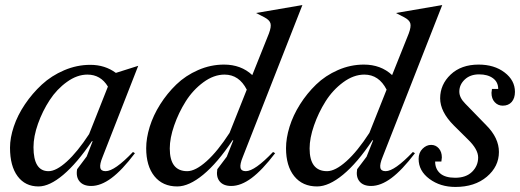

<svg xmlns="http://www.w3.org/2000/svg" viewBox="-20 -737 2079 767"><path d="M326.2 -111.8 350.1 -172.9H347.2Q287.6 -85 232.7 -38.6Q177.7 7.8 133.8 7.8Q80.6 7.8 50.3 -33Q20 -73.7 20 -147Q20 -186.5 35.2 -231.7Q50.3 -276.9 79.6 -320.3Q108.9 -363.8 147.2 -399.2Q185.5 -434.6 236.3 -456.3Q287.1 -478 340.8 -478Q399.4 -478 442.9 -445.8L532.2 -474.1L390.1 -110.8Q377.9 -81.1 380.6 -67.1Q383.3 -53.2 401.9 -53.2Q438 -53.2 511.2 -129.9L519 -125Q467.3 -56.6 425 -25.4Q382.8 5.9 344.2 5.9Q313 5.9 297.9 -12.2Q282.7 -30.3 288.1 -61ZM113.8 -148.9Q113.8 -53.2 173.8 -53.2Q204.6 -53.2 247.1 -91.8Q289.6 -130.4 335.9 -201.2L411.1 -391.1Q382.3 -439 329.1 -439Q288.1 -439 247.6 -409.9Q207 -380.9 178.5 -337.2Q149.9 -293.5 131.8 -242.7Q113.8 -191.9 113.8 -148.9Z M1054.2 -603Q1064.5 -630.4 1060.5 -643.8Q1056.6 -657.2 1036.1 -668L1002.9 -685.1L1188 -716.8L950.2 -110.8Q938 -81.1 940.7 -67.1Q943.4 -53.2 961.9 -53.2Q997.6 -53.2 1070.8 -129.9L1079.1 -125Q1027.3 -57.1 984.9 -25.6Q942.4 5.9 903.8 5.9Q872.6 5.9 857.7 -12.2Q842.8 -30.3 848.1 -61L885.7 -110.8L912.1 -176.8H909.2Q849.1 -86.4 792 -39.3Q734.9 7.8 688 7.8Q629.9 7.8 596.9 -33Q564 -73.7 564 -145Q564 -185.1 578.1 -230.7Q592.3 -276.4 619.9 -320.1Q647.5 -363.8 684.3 -399.4Q721.2 -435.1 771.2 -457Q821.3 -479 875 -479Q942.9 -479 987.8 -437ZM658.2 -144Q658.2 -53.2 728 -53.2Q760.7 -53.2 805.2 -93Q849.6 -132.8 897 -206.1L965.8 -378.9Q935.1 -439 877 -439Q834 -439 792.2 -408.2Q750.5 -377.4 721.9 -332Q693.4 -286.6 675.8 -235.8Q658.2 -185.1 658.2 -144Z M1612.8 -603Q1623 -630.4 1619.1 -643.8Q1615.2 -657.2 1594.7 -668L1561.5 -685.1L1746.6 -716.8L1508.8 -110.8Q1496.6 -81.1 1499.3 -67.1Q1502 -53.2 1520.5 -53.2Q1556.2 -53.2 1629.4 -129.9L1637.7 -125Q1585.9 -57.1 1543.5 -25.6Q1501 5.9 1462.4 5.9Q1431.2 5.9 1416.3 -12.2Q1401.4 -30.3 1406.7 -61L1444.3 -110.8L1470.7 -176.8H1467.8Q1407.7 -86.4 1350.6 -39.3Q1293.5 7.8 1246.6 7.8Q1188.5 7.8 1155.5 -33Q1122.6 -73.7 1122.6 -145Q1122.6 -185.1 1136.7 -230.7Q1150.9 -276.4 1178.5 -320.1Q1206.1 -363.8 1242.9 -399.4Q1279.8 -435.1 1329.8 -457Q1379.9 -479 1433.6 -479Q1501.5 -479 1546.4 -437ZM1216.8 -144Q1216.8 -53.2 1286.6 -53.2Q1319.3 -53.2 1363.8 -93Q1408.2 -132.8 1455.6 -206.1L1524.4 -378.9Q1493.7 -439 1435.5 -439Q1392.6 -439 1350.8 -408.2Q1309.1 -377.4 1280.5 -332Q1252 -286.6 1234.4 -235.8Q1216.8 -185.1 1216.8 -144Z M1799.3 9.8Q1738.8 9.8 1695.6 -22.2Q1652.3 -54.2 1652.3 -102.1Q1652.3 -127.4 1668 -142.8Q1683.6 -158.2 1702.1 -158.2Q1720.7 -158.2 1732.9 -144.3Q1745.1 -130.4 1745.1 -107.9Q1745.1 -103.5 1743.2 -91.8H1718.3Q1718.3 -62 1738.3 -44.4Q1758.3 -26.9 1798.3 -26.9Q1841.8 -26.9 1866 -50.8Q1890.1 -74.7 1890.1 -107.9Q1890.1 -140.6 1849.1 -180.2L1793 -235.8Q1738.3 -290.5 1738.3 -344.2Q1738.3 -399.4 1780.3 -439.2Q1822.3 -479 1892.1 -479Q1954.6 -479 1995.8 -447.5Q2037.1 -416 2037.1 -370.1Q2037.1 -344.7 2024.2 -329.8Q2011.2 -314.9 1988.3 -314.9Q1969.2 -314.9 1956.3 -328.9Q1943.4 -342.8 1943.4 -366.2Q1943.4 -370.1 1945.3 -381.8H1970.2Q1970.2 -409.2 1949.2 -424.6Q1928.2 -439.9 1894 -439.9Q1858.4 -439.9 1836.7 -419.4Q1814.9 -398.9 1814.9 -371.1Q1814.9 -346.7 1838.4 -323.2L1922.4 -236.8Q1973.1 -186 1973.1 -129.9Q1973.1 -71.8 1924.8 -31Q1876.5 9.8 1799.3 9.8Z"/></svg>

Font: Redaction
Style: Italic
Weight: 400
Designer: Jeremy Mickel / Forest Young
Foundry: MCKL
Version: Version 2.001;hotconv 1.0.113;makeotfexe 2.5.65598 DEVELOPME